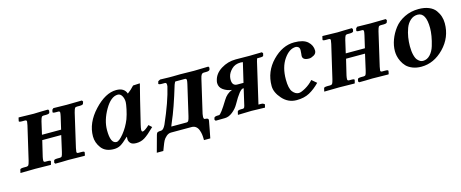

<svg xmlns="http://www.w3.org/2000/svg" viewBox="-37 -931 3702 1542"><g transform="rotate(-15 1814.0 -160.0)"><path d="M178.2 -355Q183.1 -377.9 183.1 -384.8Q183.1 -397 168.9 -397H144Q116.2 -397 119.1 -405.8L124 -428.2L126 -434.1L250 -431.2Q268.1 -432.1 311 -433.1Q354 -434.1 371.1 -434.1L377 -423.8L374 -407.2Q371.1 -397.5 344.2 -397H323.2Q312 -397 306.9 -389.4Q301.8 -381.8 294.9 -355L271 -251H430.2L454.1 -354Q459 -377 459 -384.8Q459 -397 445.8 -397H424.8Q397 -397 399.9 -405.8L403.8 -423.8L415 -434.1L525.9 -432.1Q577.6 -432.1 651.9 -434.1L659.2 -423.8L653.8 -407.2Q651.9 -397.5 625 -397H600.1Q587.9 -397 583 -389.4Q578.1 -381.8 570.8 -354L506.8 -77.1Q502 -52.2 502 -46.9Q502 -34.7 516.1 -35.2H542Q568.8 -35.2 565.9 -24.9L562 -4.9L559.1 1L424.8 -1Q408.7 0 369.9 0.5Q331.1 1 314.9 1L308.1 -7.8L312 -25.9Q314 -34.7 340.8 -35.2H361.8Q374 -35.2 378.9 -42.5Q383.8 -49.8 390.1 -77.1L419.9 -209H262.2L231 -78.1Q227.1 -59.1 227.1 -47.9Q227.1 -35.6 240.2 -35.2H259.8Q287.6 -35.2 285.2 -25.9L279.8 -4.9L277.8 1L149.9 -1Q132.8 -1 87.4 0Q42 1 24.9 1L25.9 -4.9L30.8 -25.9Q31.7 -34.7 60.1 -35.2H85Q97.2 -36.1 102.1 -43.5Q106.9 -50.8 113.8 -78.1Z M958 -194.8Q971.2 -231 980 -273.4Q988.8 -315.9 988.8 -331.1Q988.8 -360.8 975.8 -382.8Q962.9 -404.8 941.9 -404.8Q884.8 -404.8 835 -318.8Q785.2 -232.9 785.2 -150.9Q785.2 -40 835 -40Q856.9 -40 895.5 -87.4Q934.1 -134.8 958 -194.8ZM924.8 -39.1Q924.8 -52.2 925.8 -58.1L923.8 -59.1Q878.9 -16.1 855 -3.2Q831.1 9.8 800.8 9.8Q730 9.8 696.5 -35.2Q663.1 -80.1 663.1 -131.8Q663.1 -244.6 756.1 -344.2Q849.1 -443.8 939 -443.8Q1005.9 -443.8 1022.9 -392.1Q1052.7 -413.1 1080.1 -443.8L1134.8 -446.8Q1136.7 -446.8 1136.7 -443.8Q1114.3 -359.9 1105.5 -320.8L1058.1 -125Q1051.3 -96.2 1050.8 -83Q1050.8 -66.9 1060.1 -66.9Q1075.2 -66.9 1117.2 -105L1142.1 -82Q1086.9 -27.8 1055.9 -9Q1024.9 9.8 986.8 9.8Q952.6 9.8 938.7 -5.6Q924.8 -21 924.8 -39.1Z M1294.4 -54.2Q1293.5 -46.4 1290.5 -45.9H1417.5Q1429.7 -45.9 1435.1 -55.9Q1440.4 -65.9 1446.3 -90.8L1504.4 -341.8Q1509.3 -363.8 1509.3 -373Q1509.3 -387.2 1496.6 -387.2H1416.5Q1413.6 -387.2 1404.3 -363.8Q1349.1 -179.7 1303.7 -77.1Q1294.4 -55.2 1294.4 -54.2ZM1277.3 0Q1255.4 0 1237.1 16.1Q1218.8 32.2 1210.7 48.1Q1202.6 64 1191.7 93Q1180.7 122.1 1178.7 127H1124.5L1162.6 -12.2Q1166.5 -27.3 1175 -31.2Q1183.6 -35.2 1203.6 -35.2Q1222.7 -35.2 1241.7 -74.2Q1316.9 -245.1 1344.7 -365.2Q1344.7 -367.2 1345.2 -371.6Q1345.7 -376 1345.7 -378.9Q1345.7 -397 1332.5 -397H1305.7Q1297.9 -397 1291.7 -397.9Q1285.6 -398.9 1282.5 -400.9Q1279.3 -402.8 1279.3 -405.8L1284.7 -424.8L1302.7 -434.1Q1360.8 -432.1 1376.5 -432.1H1408.7Q1425.8 -433.1 1469.7 -433.1Q1481 -433.1 1500.7 -432.6Q1520.5 -432.1 1528.3 -432.1Q1546.4 -431.2 1583.5 -431.2L1703.6 -434.1L1709.5 -423.8L1706.5 -409.2Q1702.6 -397 1674.3 -397H1657.7Q1643.6 -397 1636.5 -387.5Q1629.4 -377.9 1624.5 -355L1560.5 -79.1Q1557.6 -64 1557.6 -55.2Q1557.6 -35.2 1568.4 -35.2Q1596.2 -35.2 1596.7 -21Q1596.7 -20 1596.2 -16.6Q1595.7 -13.2 1595.7 -11.2Q1591.8 10.7 1582.8 57.9Q1573.7 105 1569.3 127H1516.6V117.2Q1516.6 98.1 1514.2 80.1Q1511.7 62 1504.6 42.5Q1497.6 22.9 1483.2 11.5Q1468.8 0 1447.8 0Z M1942.4 -234.9 1980.5 -397Q1964.4 -398.9 1961.4 -398.9Q1915.5 -398.9 1887 -370.8Q1858.4 -342.8 1851.6 -312Q1848.6 -298.8 1848.6 -286.1Q1848.6 -235.4 1890.6 -234.9ZM1764.6 -140.1Q1792.5 -187 1838.4 -204.1Q1798.3 -209 1767.8 -230.5Q1737.3 -252 1737.3 -288.1Q1737.3 -297.9 1740.2 -308.1Q1752.4 -363.3 1808.3 -398.2Q1864.3 -433.1 1930.2 -433.1L2047.4 -432.1Q2062.5 -432.1 2098.4 -433.1Q2134.3 -434.1 2148.4 -434.1L2156.2 -423.8L2151.4 -404.8Q2149.4 -397 2125.5 -397H2100.6Q2097.7 -397 2091.3 -372.1L2023.4 -79.1L2013.2 -35.2H2034.2Q2045.4 -35.2 2052.5 -32Q2059.6 -28.8 2062 -25.9Q2064.5 -22.9 2063.5 -22L2057.6 2Q1982.4 -1 1946.3 -1L1832.5 2L1838.4 -23.9Q1841.3 -35.2 1869.6 -35.2H1883.3Q1892.1 -35.2 1896.2 -42.5Q1900.4 -49.8 1906.2 -79.1L1932.6 -192.9H1927.2Q1900.4 -192.9 1840.3 -85Q1821.3 -50.8 1789.3 -25.4Q1757.3 0 1725.6 0L1648.4 1L1640.6 -7.8L1643.6 -22.9Q1646.5 -35.2 1678.2 -35.2H1685.5Q1700.7 -35.2 1764.6 -140.1Z M2319.8 9.8Q2250 9.8 2201.9 -44.2Q2153.8 -98.1 2153.8 -151.9Q2153.8 -272 2237.3 -357.9Q2320.8 -443.8 2418.9 -443.8Q2495.1 -443.8 2530 -412.4Q2564.9 -380.9 2564.9 -336.9Q2564.9 -313 2542.5 -300Q2520 -287.1 2502.9 -287.1Q2448.7 -287.1 2449.2 -323.2Q2449.2 -331.1 2451.2 -342.5Q2453.1 -354 2453.1 -370.1Q2453.1 -389.2 2442.6 -397Q2432.1 -404.8 2421.9 -404.8Q2367.7 -404.8 2322.8 -339.8Q2277.8 -274.9 2277.8 -172.9Q2277.8 -97.7 2300.5 -69.3Q2323.2 -41 2351.1 -41Q2370.1 -41 2408 -62.5Q2445.8 -84 2474.1 -116.2L2514.2 -82Q2471.2 -38.1 2427 -14.2Q2382.8 9.8 2319.8 9.8Z M2704.1 -355Q2709 -377.9 2709 -384.8Q2709 -397 2694.8 -397H2669.9Q2642.1 -397 2645 -405.8L2649.9 -428.2L2651.9 -434.1L2775.9 -431.2Q2793.9 -432.1 2836.9 -433.1Q2879.9 -434.1 2897 -434.1L2902.8 -423.8L2899.9 -407.2Q2897 -397.5 2870.1 -397H2849.1Q2837.9 -397 2832.8 -389.4Q2827.6 -381.8 2820.8 -355L2796.9 -251H2956.1L2980 -354Q2984.9 -377 2984.9 -384.8Q2984.9 -397 2971.7 -397H2950.7Q2922.9 -397 2925.8 -405.8L2929.7 -423.8L2940.9 -434.1L3051.8 -432.1Q3103.5 -432.1 3177.7 -434.1L3185.1 -423.8L3179.7 -407.2Q3177.7 -397.5 3150.9 -397H3126Q3113.8 -397 3108.9 -389.4Q3104 -381.8 3096.7 -354L3032.7 -77.1Q3027.8 -52.2 3027.8 -46.9Q3027.8 -34.7 3042 -35.2H3067.9Q3094.7 -35.2 3091.8 -24.9L3087.9 -4.9L3085 1L2950.7 -1Q2934.6 0 2895.8 0.5Q2856.9 1 2840.8 1L2834 -7.8L2837.9 -25.9Q2839.8 -34.7 2866.7 -35.2H2887.7Q2899.9 -35.2 2904.8 -42.5Q2909.7 -49.8 2916 -77.1L2945.8 -209H2788.1L2756.8 -78.1Q2752.9 -59.1 2752.9 -47.9Q2752.9 -35.6 2766.1 -35.2H2785.6Q2813.5 -35.2 2811 -25.9L2805.7 -4.9L2803.7 1L2675.8 -1Q2658.7 -1 2613.3 0Q2567.9 1 2550.8 1L2551.8 -4.9L2556.6 -25.9Q2557.6 -34.7 2585.9 -35.2H2610.8Q2623 -36.1 2627.9 -43.5Q2632.8 -50.8 2639.6 -78.1Z M3309.1 -172.9Q3309.1 -129.9 3316.9 -99.4Q3324.7 -68.8 3337.2 -55.4Q3349.6 -42 3360.1 -37.1Q3370.6 -32.2 3381.8 -32.2Q3416 -32.2 3441.4 -59.6Q3466.8 -86.9 3479.2 -128.4Q3491.7 -169.9 3497.8 -206.5Q3503.9 -243.2 3503.9 -272Q3503.9 -401.9 3434.1 -401.9Q3399.9 -401.9 3373.8 -378.9Q3347.7 -356 3334.2 -319.6Q3320.8 -283.2 3314.9 -246.1Q3309.1 -209 3309.1 -172.9ZM3182.6 -165Q3182.6 -211.9 3200.2 -259.5Q3217.8 -307.1 3249.8 -349.1Q3281.7 -391.1 3335.2 -417.5Q3388.7 -443.8 3452.6 -443.8Q3501.5 -443.8 3537.6 -429Q3573.7 -414.1 3592.3 -388.4Q3610.8 -362.8 3619.4 -335.9Q3627.9 -309.1 3627.9 -278.8Q3627.9 -161.6 3544.9 -75.9Q3461.9 9.8 3356.9 9.8Q3315.9 9.8 3283.9 -3.2Q3252 -16.1 3233.4 -35.6Q3214.8 -55.2 3202.9 -80.1Q3190.9 -105 3186.8 -126Q3182.6 -147 3182.6 -165Z"/></g></svg>

Font: Linux Libertine O
Style: Semibold Italic
Weight: 600
Italic angle: -11.5°
Designer: Philipp H. Poll
Foundry: Philipp H. Poll
Version: Version 5.1.2